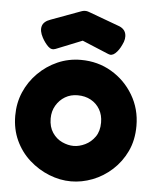

<svg xmlns="http://www.w3.org/2000/svg" viewBox="-52 -755 664 816"><g transform="rotate(5 279.5 -346.5)"><path d="M281 17Q234 17 187.5 -1.5Q141 -20 103 -54Q65 -88 43 -135.5Q21 -183 21 -241Q21 -295 41 -341.5Q61 -388 97 -424Q133 -460 179.5 -480.5Q226 -501 279 -501Q351 -501 409.5 -466.5Q468 -432 503 -373Q538 -314 538 -242Q538 -181 515.5 -133.5Q493 -86 455.5 -52Q418 -18 372.5 -0.5Q327 17 281 17ZM279 -134Q303 -134 328 -146Q353 -158 370 -182Q387 -206 387 -243Q387 -275 373 -299Q359 -323 334.5 -336.5Q310 -350 278 -350Q248 -350 224.5 -336Q201 -322 186.5 -297.5Q172 -273 172 -242Q172 -206 188.5 -181.5Q205 -157 230 -145.5Q255 -134 279 -134ZM279 -710Q286 -710 291.5 -708Q297 -706 300 -705L422 -660Q450 -651 456 -629Q462 -607 448 -580Q437 -556 422 -542.5Q407 -529 392 -536L279 -583L167 -538Q150 -531 135.5 -545Q121 -559 109 -581Q94 -609 100 -629.5Q106 -650 135 -660L257 -705Q259 -706 265.5 -708Q272 -710 279 -710Z"/></g></svg>

Font: Fredoka Light SemiBold
Style: Regular
Weight: 600
Version: Version 2.001